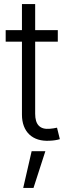

<svg xmlns="http://www.w3.org/2000/svg" viewBox="-20 -696 338 957"><path d="M89.4 -675.8V-545.9H8.3V-488.3H89.4V-124.5C89.4 -39.6 141.6 11.2 228.5 5.4C245.6 4.9 264.2 2 278.3 -2.4L264.2 -59.6C252.9 -57.1 238.3 -54.7 229 -54.2C179.2 -49.3 155.3 -74.7 155.3 -128.9V-488.3H268.1V-545.9H155.3V-675.8ZM95.7 240.7H147L206.1 57.6H137.7Z"/></svg>

Font: Raveo Light
Style: Regular
Weight: 300
Designer: Jakub Foglar, Rasmus Andersson (Inter)
Foundry: Jakubfoglar.com
Version: Version 1.100;Glyphs 3.2.3 (3260)